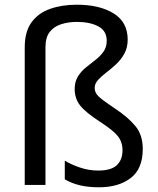

<svg xmlns="http://www.w3.org/2000/svg" viewBox="-20 -785 671 815"><path d="M522 -617Q522 -583 508 -557.5Q494 -532 473 -512.5Q452 -493 431 -477Q410 -461 396 -445.5Q382 -430 382 -412Q382 -399 388.5 -388Q395 -377 414 -362.5Q433 -348 470 -323Q524 -287 555 -249.5Q586 -212 586 -153Q586 -68 534.5 -29Q483 10 400 10Q353 10 317 1Q281 -8 255 -24V-103Q281 -87 319 -74Q357 -61 397 -61Q452 -61 476 -84Q500 -107 500 -147Q500 -183 479.5 -208Q459 -233 406 -267Q343 -308 320 -337.5Q297 -367 297 -407Q297 -438 310.5 -460Q324 -482 344.5 -498.5Q365 -515 385.5 -531Q406 -547 419.5 -566Q433 -585 433 -612Q433 -654 397.5 -673Q362 -692 306 -692Q271 -692 240.5 -682.5Q210 -673 191.5 -650Q173 -627 173 -584V0H85V-584Q85 -651 114 -690.5Q143 -730 193 -747.5Q243 -765 306 -765Q403 -765 462.5 -728Q522 -691 522 -617Z"/></svg>

Font: Noto Sans Old Persian
Style: Regular
Weight: 400
Designer: Monotype Design Team
Foundry: Monotype Imaging Inc.
Version: Version 2.001; ttfautohint (v1.8.4.7-5d5b)